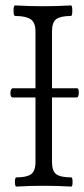

<svg xmlns="http://www.w3.org/2000/svg" viewBox="-20 -686 311 709"><path d="M41 3Q35 3 35 -14Q35 -31 41 -31Q78 -31 94.5 -42.5Q111 -54 111 -88V-326H28Q18 -326 18.5 -343Q19 -360 28 -360H111V-570Q111 -603 93 -615Q75 -627 36 -627Q30 -627 30 -646.5Q30 -666 36 -666Q87 -663 139 -663Q191 -663 242 -666Q247 -666 247 -646.5Q247 -627 242 -627Q204 -627 188 -615.5Q172 -604 172 -570V-360H265Q269 -360 270.5 -351.5Q272 -343 270 -334.5Q268 -326 263 -326H172V-88Q172 -54 188 -42.5Q204 -31 243 -31Q248 -31 248 -14Q248 3 243 3Q192 0 141 0Q90 0 41 3Z"/></svg>

Font: Junicode Cond Light
Style: Regular
Weight: 300
Width: 3
Designer: Peter S. Baker
Version: Version 2.201